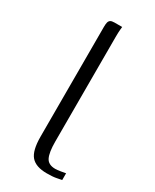

<svg xmlns="http://www.w3.org/2000/svg" viewBox="-141 -548 479 593"><g transform="rotate(30 98.5 -251.0)"><path d="M135 3Q96 3 79 -16.5Q62 -36 62 -86V-477Q62 -487 63.5 -493Q65 -499 69.5 -502Q74 -505 84 -505H111Q111 -504 110 -494.5Q109 -485 109 -468V-95Q109 -57 117.5 -39.5Q126 -22 151 -22Q157 -22 170 -24Q183 -26 187 -27V-3Q181 -2 169 0.5Q157 3 135 3Z"/></g></svg>

Font: Genos Thin Light
Style: Regular
Weight: 300
Version: Version 1.010